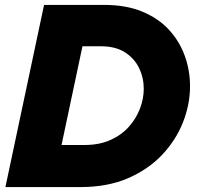

<svg xmlns="http://www.w3.org/2000/svg" viewBox="-20 -760 804 780"><path d="M2 0 159 -740H404Q492 -740 557.5 -713Q623 -686 666 -639.5Q709 -593 730.5 -533.5Q752 -474 752 -410Q752 -336 723.5 -263.5Q695 -191 639 -131.5Q583 -72 500 -36Q417 0 307 0ZM390 -572H315L230 -171H324Q383 -171 428 -191Q473 -211 503 -244.5Q533 -278 548.5 -318.5Q564 -359 564 -399Q564 -444 545 -483.5Q526 -523 487.5 -547.5Q449 -572 390 -572Z"/></svg>

Font: Be Vietnam Pro Black
Style: Italic
Weight: 900
Italic angle: -12°
Designer: Lam Bao, Tony Le, Vietanh Nguyen
Foundry: Yellow Type Foundry
Version: Version 1.002; ttfautohint (v1.8.3)